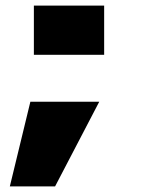

<svg xmlns="http://www.w3.org/2000/svg" viewBox="-20 -530 508 683"><path d="M100.5 -510V-335H350.5V-510ZM15 133H176L333 -168H88Z"/></svg>

Font: Anybody ExtraExpanded Black
Style: Regular
Weight: 900
Width: 8
Version: Version 1.113;gftools[0.9.25]